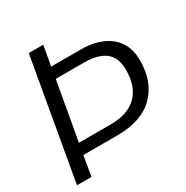

<svg xmlns="http://www.w3.org/2000/svg" viewBox="-163 -849 955 986"><g transform="rotate(-30 314.5 -356.0)"><path d="M615.2 -394Q615.2 -265.6 540 -191.9Q464.8 -118.2 321.8 -118.2H120.1L100.1 0H14.2L139.2 -711.9H225.1L204.1 -594.2H378.9Q487.8 -594.2 551.5 -542.5Q615.2 -490.7 615.2 -394ZM528.8 -388.2Q528.8 -460 486.3 -493.9Q443.8 -527.8 359.9 -527.8H192.9L131.8 -184.1H320.8Q421.9 -184.1 475.3 -236.3Q528.8 -288.6 528.8 -388.2Z"/></g></svg>

Font: Creato Display
Style: Italic
Weight: 400
Italic angle: -10°
Version: Version 1.000